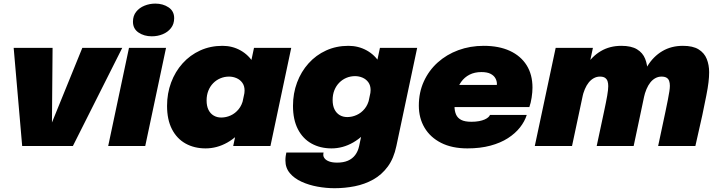

<svg xmlns="http://www.w3.org/2000/svg" viewBox="-20 -790 3886 1039"><path d="M641.5 -531 374.5 0H100L54 -531H264.5L260.5 -48H229L425.5 -531Z M565.5 0 678 -531H878.5L766 0ZM801.5 -593.5Q759.5 -593.5 729.5 -614Q699.5 -634.5 699.5 -672.5Q699.5 -704.5 716.8 -726.2Q734 -748 761.8 -759.2Q789.5 -770.5 820.5 -770.5Q862 -770.5 892.2 -750.2Q922.5 -730 922.5 -691.5Q922.5 -660 905.2 -638Q888 -616 860.5 -604.8Q833 -593.5 801.5 -593.5Z M1092.5 13Q1031.5 13 984.2 -13.2Q937 -39.5 910.5 -91Q884 -142.5 884 -217Q884 -284.5 906 -343.5Q928 -402.5 968.2 -447.2Q1008.5 -492 1063.5 -517Q1118.5 -542 1184 -542Q1237.5 -542 1282 -517Q1326.5 -492 1353.2 -447Q1380 -402 1380 -342.5Q1380 -328.5 1377.8 -309.5Q1375.5 -290.5 1371.5 -276L1300 -272Q1301.5 -279 1302.5 -286.2Q1303.5 -293.5 1303.5 -300Q1303.5 -325.5 1291.2 -342.2Q1279 -359 1259.8 -367.2Q1240.5 -375.5 1219.5 -375.5Q1194.5 -375.5 1172.5 -366.2Q1150.5 -357 1133.8 -340Q1117 -323 1107.5 -299.2Q1098 -275.5 1098 -246.5Q1098 -216.5 1108 -196Q1118 -175.5 1136 -164.8Q1154 -154 1177 -154Q1203.5 -154 1228.2 -165.2Q1253 -176.5 1271.2 -198.8Q1289.5 -221 1296.5 -254L1365 -244.5Q1348.5 -166 1307.2 -108Q1266 -50 1210 -18.5Q1154 13 1092.5 13ZM1443.5 0H1242L1354.5 -531H1556Z M1790.5 228.5Q1745 228.5 1698.2 220Q1651.5 211.5 1612 193.5Q1572.5 175.5 1548.5 147Q1524.5 118.5 1524.5 78.5Q1524.5 65.5 1526 54.8Q1527.5 44 1529.5 35.5H1731Q1730.5 37.5 1730 40.8Q1729.5 44 1729.5 48Q1729.5 58.5 1737.5 68.2Q1745.5 78 1762.2 84Q1779 90 1805 90Q1838.5 90 1862.8 79.5Q1887 69 1902.2 48.8Q1917.5 28.5 1923.5 0L2036 -531H2237.5L2125 0Q2111 67.5 2078.2 111.8Q2045.5 156 1999.8 181.5Q1954 207 1900.2 217.8Q1846.5 228.5 1790.5 228.5ZM1774 13Q1713 13 1665.8 -13.2Q1618.5 -39.5 1592 -91Q1565.5 -142.5 1565.5 -217Q1565.5 -284.5 1587.5 -343.5Q1609.5 -402.5 1649.8 -447.2Q1690 -492 1745 -517Q1800 -542 1865.5 -542Q1919 -542 1963.8 -517.5Q2008.5 -493 2035.2 -448.8Q2062 -404.5 2062 -345Q2062 -331 2059.8 -312Q2057.5 -293 2053.5 -278.5L1982 -274.5Q1983.5 -281.5 1984.5 -288.8Q1985.5 -296 1985.5 -302.5Q1985.5 -328 1973.2 -344.8Q1961 -361.5 1941.8 -369.8Q1922.5 -378 1901.5 -378Q1876.5 -378 1854.5 -368.8Q1832.5 -359.5 1815.8 -342.5Q1799 -325.5 1789.5 -301.8Q1780 -278 1780 -249Q1780 -219 1790 -198.5Q1800 -178 1818 -167.2Q1836 -156.5 1859 -156.5Q1885.5 -156.5 1910.2 -167.8Q1935 -179 1953.2 -201.2Q1971.5 -223.5 1978.5 -256.5L2047 -247Q2030.5 -168.5 1989 -110Q1947.5 -51.5 1891.5 -19.2Q1835.5 13 1774 13Z M2346 -210.5 2370.5 -330.5H2683.5L2664 -304.5Q2666.5 -314.5 2667.8 -322.5Q2669 -330.5 2669 -336Q2669 -351.5 2661 -366.2Q2653 -381 2634.8 -390.5Q2616.5 -400 2585 -400Q2548.5 -400 2521 -386Q2493.5 -372 2475.5 -346.8Q2457.5 -321.5 2448.5 -288.2Q2439.5 -255 2439.5 -216Q2439.5 -189.5 2447.8 -170.5Q2456 -151.5 2475.8 -141.2Q2495.5 -131 2530.5 -131Q2554.5 -131 2572.5 -134.5Q2590.5 -138 2602.8 -143.5Q2615 -149 2622.2 -155.5Q2629.5 -162 2631.5 -168H2830.5Q2819.5 -133 2794 -100.5Q2768.5 -68 2728.5 -42.2Q2688.5 -16.5 2633.8 -1.8Q2579 13 2509.5 13Q2426 13 2367.2 -16.8Q2308.5 -46.5 2277.5 -98.8Q2246.5 -151 2246.5 -218.5Q2246.5 -290 2273.5 -349.2Q2300.5 -408.5 2348.5 -451.8Q2396.5 -495 2460.2 -518.5Q2524 -542 2597.5 -542Q2680 -542 2739 -514.8Q2798 -487.5 2829.8 -437Q2861.5 -386.5 2861.5 -316Q2861.5 -292 2857 -262.2Q2852.5 -232.5 2844.5 -210.5Z M3209 0 3248.5 -185Q3260 -238.5 3265.8 -271.8Q3271.5 -305 3271.5 -324Q3271.5 -339 3267.8 -350.5Q3264 -362 3254.2 -368.8Q3244.5 -375.5 3226.5 -375.5Q3209 -375.5 3193.8 -367.2Q3178.5 -359 3166.2 -344Q3154 -329 3145 -307.8Q3136 -286.5 3130.5 -261L3102 -306Q3117.5 -379 3150 -431.8Q3182.5 -484.5 3231 -513.2Q3279.5 -542 3342.5 -542Q3396.5 -542 3427.5 -523Q3458.5 -504 3471.2 -471.8Q3484 -439.5 3484 -400.5Q3484 -377 3479.8 -346.8Q3475.5 -316.5 3466.8 -273Q3458 -229.5 3444 -165L3409 0ZM2874 0 2987 -531H3188.5L3075.5 0ZM3541.5 0 3581 -185.5Q3589 -223.5 3594.2 -250.2Q3599.5 -277 3602.2 -295.2Q3605 -313.5 3605 -325.5Q3605 -341 3601 -352.2Q3597 -363.5 3587 -369.5Q3577 -375.5 3559.5 -375.5Q3542 -375.5 3526.8 -367.2Q3511.5 -359 3499.5 -344Q3487.5 -329 3478.5 -307.8Q3469.5 -286.5 3464 -261L3435.5 -306Q3451 -379 3483.2 -431.8Q3515.5 -484.5 3564 -513.2Q3612.5 -542 3675.5 -542Q3729.5 -542 3760.5 -522.8Q3791.5 -503.5 3804.5 -471Q3817.5 -438.5 3817.5 -399Q3817.5 -374 3814 -344.5Q3810.5 -315 3802.2 -273Q3794 -231 3780.5 -166.5L3743 0Z"/></svg>

Font: Epilogue Black
Style: Italic
Weight: 900
Italic angle: -12°
Designer: Tyler Finck
Foundry: Etcetera Type Co
Version: Version 2.111